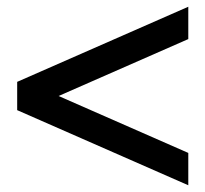

<svg xmlns="http://www.w3.org/2000/svg" viewBox="-20 -538 610 570"><path d="M539 12V-84L154 -253L539 -422V-518L31 -295V-211Z"/></svg>

Font: STIXGeneral
Style: Bold Italic
Weight: 700
Italic angle: -16.33°
Designer: MicroPress Inc., with final additions and corrections provided by Coen Hoffman, Elsevier (retired)
Version: Version 1.1.0